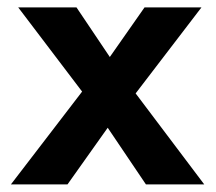

<svg xmlns="http://www.w3.org/2000/svg" viewBox="-20 -494 574 510"><path d="M340.3 -245.9 515.1 -474.3H363.9L271.7 -342.6L183.2 -474.3H28.4L198.1 -250.7L9 -4.2H159.3L266.1 -154.7L367.6 -4.2H522.5Z"/></svg>

Font: Diatome Awesome Bold
Style: Regular
Weight: 400
Designer: 15.100.17
Foundry: 15.100.17
Version: Version 1.010;Fontself Maker 3.5.8